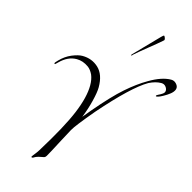

<svg xmlns="http://www.w3.org/2000/svg" viewBox="-165 -1387 1583 1584"><g transform="rotate(15 626.0 -595.0)"><path d="M242 26Q242 24 250 14Q282 -26 290 -40Q440 -282 499 -424.5Q558 -567 558 -666Q558 -718 542 -756Q524 -794 498 -813Q449 -848 396 -848Q320 -848 254 -782Q234 -762 232 -762Q226 -762 226 -768Q226 -774 248 -796Q292 -842 345 -864Q398 -886 434 -886Q516 -886 573 -832.5Q630 -779 630 -670Q630 -628 611 -551Q592 -474 562 -400L620 -470Q749 -622 837 -699Q925 -776 1008 -824Q1113 -886 1192 -886Q1217 -886 1234.5 -868Q1252 -850 1252 -832Q1252 -796 1192 -758Q1132 -720 1108 -720Q1104 -720 1104 -724Q1104 -731 1121 -738.5Q1138 -746 1155 -758Q1172 -770 1172 -787.5Q1172 -805 1158 -821.5Q1144 -838 1120 -838Q1072 -838 1016 -810Q889 -737 654 -468Q524 -314 500 -270Q476 -226 443 -163.5Q410 -101 390 -63Q370 -25 362 -12.5Q354 0 345 2.5Q336 5 317.5 8Q299 11 284.5 16.5Q270 22 263 27Q256 32 249 32Q242 32 242 26ZM824 -1004 1018 -1204Q1036 -1222 1040 -1222Q1044 -1222 1049 -1210.5Q1054 -1199 1054 -1192Q1054 -1185 1046 -1180Q1005 -1144 940.5 -1092.5Q876 -1041 832 -1002Q828 -994 823 -994Q818 -994 818 -996Z"/></g></svg>

Font: Miama
Style: Regular
Weight: 400
Italic angle: 16.5°
Designer: Linus Romer
Foundry: Linus Romer
Version: 0.32